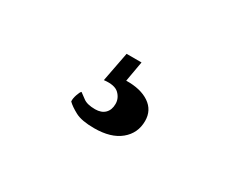

<svg xmlns="http://www.w3.org/2000/svg" viewBox="-46 -176 691 557"><g transform="rotate(30 300.0 103.0)"><path d="M307 -14 295 54Q343 53 372 72.5Q401 92 401 128Q401 169 370 194.5Q339 220 283 220Q241 220 219.5 208.5Q198 197 187 186Q186 177 190.5 163.5Q195 150 199 147Q205 151 218 161Q231 171 258 171Q279 171 290.5 159.5Q302 148 302 128Q302 109 287.5 95Q273 81 238 85L257 -14Z"/></g></svg>

Font: Arima Thin SemiBold
Style: Regular
Weight: 600
Version: Version 1.100